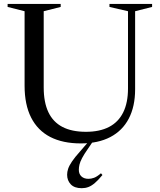

<svg xmlns="http://www.w3.org/2000/svg" viewBox="-20 -725 820 984"><path d="M636 -272V-667.5L541 -689.5V-705H759.5V-689.5L672.5 -667.5V-267.5Q672.5 -179.5 640 -117.2Q607.5 -55 545.2 -22.5Q483 10 394 10Q301.5 10 237.2 -23.2Q173 -56.5 139.5 -122.5Q106 -188.5 106 -286V-667.5L19 -689.5V-705H291V-689.5L204 -667.5V-277Q204 -200.5 228 -150Q252 -99.5 300 -74.5Q348 -49.5 420.5 -49.5Q490.5 -49.5 538.5 -74.2Q586.5 -99 611.2 -148.5Q636 -198 636 -272ZM430 38.5Q411 65.5 400.8 85Q390.5 104.5 387.2 118.8Q384 133 384 145.5Q384 166.5 397.2 179Q410.5 191.5 433.5 191.5Q447 191.5 461.8 186.2Q476.5 181 497.5 163L505 172Q483 198.5 466 213Q449 227.5 433 233.5Q417 239.5 399 239.5Q361.5 239.5 342.8 219.8Q324 200 324 170.5Q324 156 329.2 140Q334.5 124 348.8 102.8Q363 81.5 390 51.5L464 -34.5H479.5Z"/></svg>

Font: Newsreader 60pt
Style: Regular
Weight: 400
Designer: Hugues Gentile
Foundry: Production Type
Version: Version 1.003